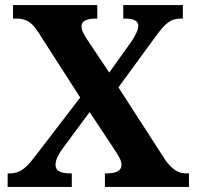

<svg xmlns="http://www.w3.org/2000/svg" viewBox="-20 -734 773 754"><path d="M10 0H262V-53H258C214 -53 198 -65 198 -87C198 -108 212 -131 224 -148L332 -294L424 -155C453 -112 457 -101 457 -86C457 -64 437 -53 397 -53H392V0H722V-53H709C684 -53 657 -66 629 -106L445 -391L590 -589C629 -643 650 -661 689 -661H698V-714H464V-661H468C499 -661 523 -656 523 -632C523 -614 508 -589 496 -571L409 -449L326 -573C309 -598 300 -616 300 -630C300 -646 311 -661 357 -661H362V-714H31V-661H44C87 -661 107 -643 130 -608L295 -351L120 -123C87 -80 64 -53 16 -53H10Z"/></svg>

Font: Noto Serif Malayalam
Style: Bold
Weight: 700
Designer: Indian type Foundry, Jelle Bosma, Monotype Design Team
Foundry: Monotype Imaging Inc.
Version: Version 2.104